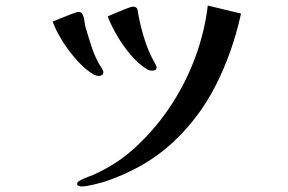

<svg xmlns="http://www.w3.org/2000/svg" viewBox="-20 -682 1040 693"><path d="M353 -420Q353 -414 348 -411Q343 -408 337 -408Q328 -408 318 -413Q289 -430 259 -463Q229 -496 205 -534.5Q181 -573 170 -604Q179 -608 199 -616Q219 -624 238.5 -631.5Q258 -639 264 -639Q274 -639 278.5 -629.5Q283 -620 284.5 -607.5Q286 -595 288 -587Q299 -548 312 -509Q325 -470 347 -436Q349 -432 351 -428.5Q353 -425 353 -420ZM850 -633Q819 -492 758 -372.5Q697 -253 599.5 -164Q502 -75 360 -27Q344 -22 317 -15.5Q290 -9 274 -9Q270 -9 264 -11Q258 -13 258 -18Q258 -25 270.5 -31.5Q283 -38 297.5 -43.5Q312 -49 317 -51Q411 -93 481 -162Q549 -227 601 -307.5Q653 -388 686 -478.5Q719 -569 730 -662ZM545 -438Q545 -431 539.5 -429Q534 -427 529 -427Q519 -427 511 -432Q482 -449 453.5 -482Q425 -515 402.5 -553.5Q380 -592 369 -623Q378 -627 397 -635Q416 -643 435 -650.5Q454 -658 460 -658Q474 -658 476.5 -646.5Q479 -635 480 -626Q488 -583 502.5 -537.5Q517 -492 539 -454Q541 -450 543 -446.5Q545 -443 545 -438Z"/></svg>

Font: Kaisei Opti Medium
Style: Regular
Weight: 500
Designer: Font-Kai, 金井和夫
Foundry: KAZUO KANAI
Version: Version 5.003